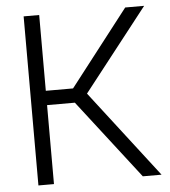

<svg xmlns="http://www.w3.org/2000/svg" viewBox="-52 -776 730 823"><g transform="rotate(-5 313.0 -364.0)"><path d="M80.1 0V-727.5H147V-401.4H264.2L517.1 -727.5H598.6L321.8 -374L609.9 0H529.3L266.6 -339.8H147V0Z"/></g></svg>

Font: Inter 28pt Light
Style: Regular
Weight: 300
Designer: Rasmus Andersson
Foundry: rsms
Version: Version 4.001;git-66647c0bb